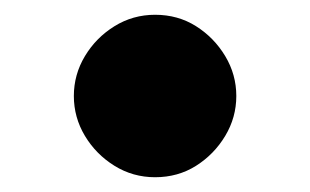

<svg xmlns="http://www.w3.org/2000/svg" viewBox="-20 -575 420 260"><path d="M80 -445Q80 -474 95 -499Q110 -524 135 -539.5Q160 -555 190 -555Q221 -555 245.5 -539.5Q270 -524 285 -499Q300 -474 300 -445Q300 -416 285 -391Q270 -366 245.5 -350.5Q221 -335 190 -335Q160 -335 135 -350.5Q110 -366 95 -391Q80 -416 80 -445Z"/></svg>

Font: Copperplate Sans CC
Style: Bold
Weight: 700
Designer: indestructible type*
Foundry: Cowboy Collective
Version: Version 1.000